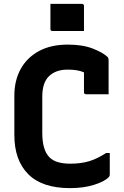

<svg xmlns="http://www.w3.org/2000/svg" viewBox="-20 -950 640 990"><path d="M240 -930H402Q413 -930 413 -919V-790H251Q240 -790 240 -801ZM341 20Q197 20 125.5 -52Q54 -124 54 -254V-456Q54 -535 86.5 -594Q119 -653 180.5 -686.5Q242 -720 330 -720Q406 -720 458.5 -699.5Q511 -679 535 -656Q540 -650 540 -639V-464H424Q413 -464 413 -475V-577Q394 -585 373.5 -588Q353 -591 328 -591Q268 -591 233 -557.5Q198 -524 198 -452V-265Q198 -176 235 -139Q253 -121 280.5 -113.5Q308 -106 342 -106Q397 -106 439 -118.5Q481 -131 527 -161H546V-51Q546 -41 540 -36Q519 -14 465 3Q411 20 341 20Z"/></svg>

Font: Recursive Sn Lnr St
Style: Bold
Weight: 700
Version: Version 1.079;hotconv 1.0.112;makeotfexe 2.5.65598; ttfautoh